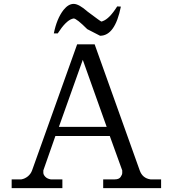

<svg xmlns="http://www.w3.org/2000/svg" viewBox="-20 -968 889 988"><path d="M602 -934Q572 -784 495 -784L429 -818Q374 -873 359 -873Q358 -873 351 -871Q318 -860 277 -796H257Q272 -872 307 -917Q332 -948 359 -948Q386 -948 431 -908Q500 -856 502 -857L508 -859Q543 -871 583 -935ZM754 -45H809V0H511V-45H571Q592 -45 600.5 -57Q609 -69 609 -78V-91L545 -268H265L203 -91V-79Q203 -69 213 -58.5Q223 -48 241 -45H301V0H40V-45H90Q108 -48 124 -61Q139 -74 145 -91L377 -740H467L699 -91Q713 -51 754 -45ZM283 -315H529L406 -660Z"/></svg>

Font: Sawarabi Mincho
Style: Regular
Weight: 400
Version: Version 1.00